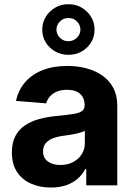

<svg xmlns="http://www.w3.org/2000/svg" viewBox="-20 -858 624 889"><path d="M216.2 10.4Q164.2 10.4 123 -8Q81.8 -26.3 58.4 -62.4Q35 -98.5 35 -152.3Q35 -198 51.5 -228.7Q68 -259.4 96.8 -278.3Q125.6 -297.2 162.4 -307.1Q199.1 -317 239.8 -320.7Q287.3 -325.3 316.3 -329.6Q345.2 -333.9 358.4 -342.9Q371.7 -352 371.7 -369.3V-371.7Q371.7 -394.2 362.2 -410Q352.7 -425.7 334.7 -433.9Q316.7 -442.2 291 -442.2Q263.9 -442.2 244 -434.1Q224.1 -426 211.6 -411.9Q199.1 -397.8 193.9 -379.5L54.1 -390.8Q64.7 -440.6 95.9 -477Q127.1 -513.3 176.7 -533Q226.3 -552.7 291.6 -552.7Q337 -552.7 378.5 -542.1Q420 -531.4 452.6 -509.1Q485.3 -486.7 504.2 -451.7Q523 -416.7 523 -368.2V0H379.3V-76H375.4Q362.1 -50.5 340.2 -31.1Q318.3 -11.7 287.5 -0.7Q256.7 10.4 216.2 10.4ZM259.4 -94.1Q292.8 -94.1 318.3 -107.5Q343.8 -120.9 358.3 -143.7Q372.9 -166.5 372.9 -194.9V-252.7Q366 -248.4 353.6 -244.6Q341.2 -240.8 325.9 -237.8Q310.6 -234.8 295.6 -232.5Q280.5 -230.3 268.2 -228.5Q241.3 -224.7 221.3 -216.1Q201.4 -207.4 190.3 -193.1Q179.3 -178.8 179.3 -157.4Q179.3 -126.3 201.8 -110.2Q224.3 -94.1 259.4 -94.1ZM296.9 -604.1Q263.4 -604.1 235.7 -619.6Q208 -635.2 191.8 -661.6Q175.6 -688.1 175.6 -720.5Q175.6 -752.9 191.8 -779.8Q208 -806.6 235.7 -822.7Q263.4 -838.8 296.9 -838.5Q330.7 -838.8 358.1 -822.7Q385.5 -806.6 401.8 -779.8Q418.1 -752.9 417.8 -720.5Q418.1 -688.1 401.8 -661.6Q385.5 -635.2 358.1 -619.6Q330.7 -604.1 296.9 -604.1ZM296.9 -667.2Q320.5 -667.7 336.4 -683.6Q352.3 -699.5 352.3 -720.5Q352.3 -742.2 336.4 -758.5Q320.5 -774.9 296.9 -774.6Q273.2 -774.6 257.3 -758.4Q241.4 -742.2 241.4 -720.5Q241.4 -699.5 257.3 -683.3Q273.2 -667.1 296.9 -667.2Z"/></svg>

Font: Inter V
Style: 
Weight: 400
Designer: Rasmus Andersson
Foundry: rsms
Version: Version 4.000;git-a3f224843